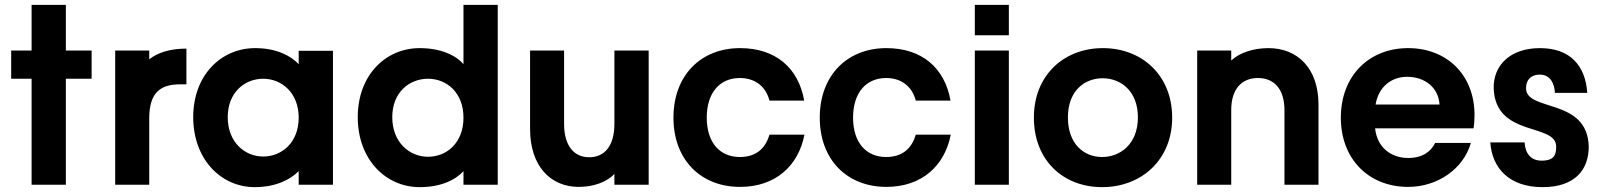

<svg xmlns="http://www.w3.org/2000/svg" viewBox="-20 -760 6602 790"><path d="M251 0V-436H357V-552H251V-740H110V-552H26V-436H110V0Z M454 -552V0H594V-273C594 -381 642 -413 721 -413H747V-560C679 -560 628 -543 594 -516V-552Z M1028 10C1116 10 1176 -22 1209 -56V0H1350V-551H1209V-496C1177 -530 1118 -562 1030 -562C889 -562 775 -450 775 -278C775 -105 889 10 1028 10ZM917 -278C917 -380 987 -436 1063 -436C1139 -436 1209 -378 1209 -276C1209 -173 1139 -116 1063 -116C987 -116 917 -175 917 -278Z M1707 -562C1566 -562 1452 -450 1452 -278C1452 -105 1566 10 1707 10C1793 10 1854 -19 1887 -56V0H2028V-740H1887V-496C1855 -533 1793 -562 1707 -562ZM1594 -278C1594 -381 1665 -436 1741 -436C1818 -436 1887 -379 1887 -276C1887 -172 1818 -115 1741 -115C1665 -115 1594 -174 1594 -278Z M2649 0V-552H2508V-250C2508 -160 2468 -113 2404 -113C2342 -113 2301 -160 2301 -250V-552H2161V-229C2161 -77 2245 9 2361 9C2423 9 2476 -11 2508 -44V0Z M3025 -562C2864 -562 2751 -450 2751 -276C2751 -102 2864 9 3025 9C3170 9 3265 -77 3290 -206H3146C3129 -147 3089 -114 3024 -114C2942 -114 2888 -173 2888 -276C2888 -379 2942 -439 3024 -439C3089 -439 3132 -402 3146 -346H3289C3265 -482 3170 -562 3025 -562Z M3627 -562C3466 -562 3353 -450 3353 -276C3353 -102 3466 9 3627 9C3772 9 3867 -77 3892 -206H3748C3731 -147 3691 -114 3626 -114C3544 -114 3490 -173 3490 -276C3490 -379 3544 -439 3626 -439C3691 -439 3734 -402 3748 -346H3891C3867 -482 3772 -562 3627 -562Z M3991 -552V0H4131V-552ZM3991 -615H4131V-740H3991Z M4515 10C4675 10 4803 -101 4803 -276C4803 -451 4678 -562 4518 -562C4358 -562 4234 -451 4234 -276C4234 -101 4354 10 4515 10ZM4374 -277C4374 -386 4442 -438 4517 -438C4591 -438 4662 -386 4662 -277C4662 -167 4589 -114 4515 -114C4440 -114 4374 -167 4374 -277Z M4906 -552V0H5046V-307C5046 -394 5089 -439 5156 -439C5222 -439 5265 -394 5265 -307V0H5405V-330C5405 -479 5319 -562 5199 -562C5135 -562 5079 -542 5046 -511V-552Z M5903 -330H5640C5652 -402 5704 -444 5770 -444C5842 -444 5899 -400 5903 -330ZM5497 -276C5497 -106 5611 9 5774 9C5896 9 6002 -66 6032 -172H5885C5868 -137 5834 -110 5774 -110C5704 -110 5646 -153 5638 -232H6043C6046 -250 6047 -270 6047 -287C6047 -451 5934 -562 5774 -562C5611 -562 5497 -446 5497 -276Z M6327 10C6461 10 6517 -62 6517 -157C6512 -359 6259 -299 6259 -397C6259 -432 6280 -453 6315 -453C6355 -453 6375 -423 6378 -378H6511C6503 -491 6440 -562 6316 -562C6194 -562 6123 -491 6126 -395C6134 -194 6383 -255 6383 -157C6383 -124 6376 -99 6323 -99C6279 -99 6256 -128 6253 -174H6112C6119 -70 6188 10 6327 10Z"/></svg>

Font: Malmofest SemiBold
Style: Regular
Weight: 600
Designer: Jonny Pinhorn (Poppins), Kolossal
Version: Version 1.004;Glyphs 3.1.2 (3151)